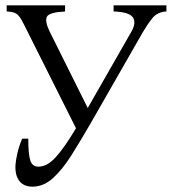

<svg xmlns="http://www.w3.org/2000/svg" viewBox="-20 -685 644 720"><path d="M102 15Q69 15 52.5 -6.5Q36 -28 38 -66Q39 -83 45 -109.5Q51 -136 63 -165H86Q86 -107 93.5 -83.5Q101 -60 124 -60Q157 -60 189.5 -96Q222 -132 265 -204L84 -565Q68 -598 58.5 -614Q49 -630 38 -635.5Q27 -641 5 -642V-665H224V-642Q165 -639 156 -622.5Q147 -606 167 -565L309 -280L472 -565Q492 -599 478.5 -619.5Q465 -640 406 -642V-665H604V-642Q570 -640 551.5 -617Q533 -594 516 -565L319 -221Q282 -157 248 -103Q214 -49 178.5 -17Q143 15 102 15Z"/></svg>

Font: Bona Nova SC
Style: Italic
Weight: 400
Italic angle: -4°
Designer: Mateusz Machalski
Foundry: Capitalics
Version: Version 4.001; ttfautohint (v1.8.4.7-5d5b)